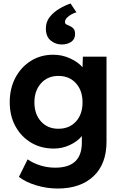

<svg xmlns="http://www.w3.org/2000/svg" viewBox="-20 -855 703 1105"><path d="M312 230Q249 230 188 211.5Q127 193 89 163L139 62Q170 84 211.5 97Q253 110 298 110Q451 110 451 -34V-72Q426 -41 382 -20.5Q338 0 290 0Q216 0 159 -34Q102 -68 69 -128Q36 -188 36 -267Q36 -346 68.5 -407.5Q101 -469 157.5 -504.5Q214 -540 286 -540Q338 -540 383.5 -519Q429 -498 455 -468L457 -529H593V-40Q593 89 518 159.5Q443 230 312 230ZM316 -114Q379 -114 417 -155.5Q455 -197 455 -266Q455 -334 417 -376Q379 -418 316 -418Q254 -418 216 -375.5Q178 -333 178 -266Q178 -198 216 -156Q254 -114 316 -114ZM335 -599Q300 -599 272 -621.5Q244 -644 244 -692Q244 -729 266 -757Q288 -785 321 -804.5Q354 -824 386 -835L420 -784Q407 -781 391.5 -772.5Q376 -764 365 -752.5Q354 -741 354 -728Q354 -719 361 -715Q368 -711 378 -707Q393 -701 402.5 -691Q412 -681 412 -659Q412 -629 389.5 -614Q367 -599 335 -599Z"/></svg>

Font: Lexend Deca SemiBold
Style: Regular
Weight: 600
Designer: Bonnie Shaver-Troup, Thomas Jockin
Foundry: Lexend
Version: Version 1.008; ttfautohint (v1.8.4.7-5d5b)